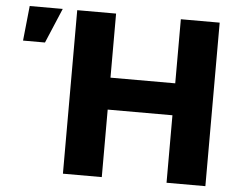

<svg xmlns="http://www.w3.org/2000/svg" viewBox="-52 -790 1049 851"><g transform="rotate(5 473.0 -364.0)"><path d="M257.8 0V-727.5H430.7V-442.4H718.8V-727.5H891.6V0H718.8V-300.3H430.7V0ZM30.3 -572.3 46.4 -727.5H193.4L127.9 -572.3Z"/></g></svg>

Font: Inter 17pt ExtraBold
Style: Regular
Weight: 800
Version: Version 4.001;git-66647c0bb